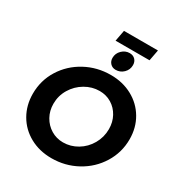

<svg xmlns="http://www.w3.org/2000/svg" viewBox="-233 -1189 1278 1361"><g transform="rotate(30 406.5 -508.5)"><path d="M802 -382Q802 -274 746 -183.5Q690 -93 595 -41Q500 11 388 11Q289 11 211 -32Q133 -75 89.5 -150.5Q46 -226 46 -320Q46 -429 102 -518.5Q158 -608 253 -659.5Q348 -711 460 -711Q558 -711 636 -668.5Q714 -626 758 -551Q802 -476 802 -382ZM208 -331Q208 -274 234 -227.5Q260 -181 304.5 -154Q349 -127 403 -127Q465 -127 519.5 -159.5Q574 -192 606.5 -248.5Q639 -305 639 -371Q639 -428 614 -474Q589 -520 545.5 -546.5Q502 -573 448 -573Q386 -573 330.5 -540.5Q275 -508 241.5 -452.5Q208 -397 208 -331ZM560 -849Q560 -812 533.5 -785.5Q507 -759 469 -759Q442 -759 425 -777Q408 -795 408 -822Q408 -859 435 -885.5Q462 -912 498 -912Q526 -912 543 -894.5Q560 -877 560 -849ZM383 -1028H661L644 -938H366Z"/></g></svg>

Font: Gontserrat SemiBold
Style: Italic
Weight: 600
Italic angle: -11.3°
Designer: Julieta Ulanovsky
Foundry: Julieta Ulanovsky
Version: Version 6.001